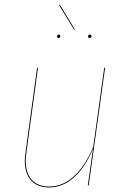

<svg xmlns="http://www.w3.org/2000/svg" viewBox="-20 -815 557 844"><path d="M89 -109Q89 -126 92 -144L143 -517H147L96 -144Q93 -126 93 -109Q93 -54 120 -24.5Q147 5 196 5Q256 5 305.5 -40.5Q355 -86 390 -170L438 -517H442L370 0H366L389 -162Q355 -80 305.5 -35.5Q256 9 196 9Q145 9 117 -21.5Q89 -52 89 -109ZM309 -686 306 -684 240 -792 243 -795ZM231 -656Q231 -663 238 -663Q245 -663 245 -656Q245 -648 238 -648Q231 -648 231 -656ZM367 -656Q367 -658 369 -660.5Q371 -663 374 -663Q382 -663 382 -656Q382 -653 380 -650.5Q378 -648 374 -648Q367 -648 367 -656Z"/></svg>

Font: Fira Sans Condensed Four
Style: Italic
Weight: 100
Width: 3
Italic angle: -8°
Designer: bBox Type GmbH & Carrois Corporate GbR & Edenspiekermann AG
Foundry: bBox Type GmbH & Carrois Corporate GbR & Edenspiekermann AG
Version: Version 4.301